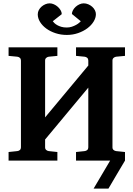

<svg xmlns="http://www.w3.org/2000/svg" viewBox="-20 -951 790 1137"><path d="M430.2 0V-50.8L481 -56.2Q490.2 -57.1 496.6 -62.7Q502.9 -68.4 502.9 -78.1V-432.1L247.1 -125V-78.1Q247.1 -68.4 253.9 -62.7Q260.7 -57.1 269 -56.2L319.8 -50.8V0H30.8V-50.8L82 -56.2Q91.3 -57.1 97.7 -62.7Q104 -68.4 104 -78.1V-592.8Q104 -602.5 97.7 -608.4Q91.3 -614.3 82 -615.2L30.8 -620.1V-670.9H319.8V-620.1L269 -615.2Q260.7 -614.3 253.9 -608.4Q247.1 -602.5 247.1 -592.8V-255.9L502.9 -563V-592.8Q502.9 -602.5 496.6 -608.4Q490.2 -614.3 481 -615.2L430.2 -620.1V-670.9H720.2V-620.1L668 -615.2Q659.7 -614.3 652.8 -608.4Q646 -602.5 646 -592.8V-78.1Q646 -68.4 652.8 -62.7Q659.7 -57.1 668 -56.2L720.2 -50.8V0Q692.4 46.4 670.9 83L622.1 166H534.2L632.3 0ZM547.9 -867.2Q547.9 -845.2 534.4 -823.2Q521 -801.3 497.6 -783.7Q474.1 -766.1 442.6 -755.1Q411.1 -744.1 375.5 -744.1Q340.3 -744.1 309.1 -754.4Q277.8 -764.6 254.4 -781.7Q231 -798.8 217.3 -820.8Q203.6 -842.8 203.6 -866.2Q203.6 -879.4 209.7 -891.1Q215.8 -902.8 225.8 -911.6Q235.8 -920.4 248.5 -925.8Q261.2 -931.2 274.4 -931.2Q286.6 -931.2 299.3 -925.5Q312 -919.9 322.3 -910.6Q332.5 -901.4 339.1 -890.1Q345.7 -878.9 345.7 -867.2L292.5 -825.2Q295.4 -820.8 302 -814.5Q308.6 -808.1 318.8 -802.2Q329.1 -796.4 343 -792.2Q356.9 -788.1 375.5 -788.1Q391.1 -788.1 405.3 -792.7Q419.4 -797.4 430.4 -803.5Q441.4 -809.6 448.7 -815.9Q456.1 -822.3 458.5 -825.2L405.8 -868.2Q405.8 -878.9 411.9 -890.1Q418 -901.4 427.7 -910.4Q437.5 -919.4 450.2 -925.3Q462.9 -931.2 475.6 -931.2Q489.7 -931.2 502.9 -925.5Q516.1 -919.9 526.1 -910.9Q536.1 -901.9 542 -890.4Q547.9 -878.9 547.9 -867.2Z"/></svg>

Font: Charis SIL CyrE
Style: Bold
Weight: 700
Foundry: SIL International
Version: Version 5.000